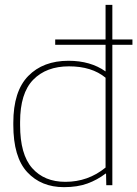

<svg xmlns="http://www.w3.org/2000/svg" viewBox="-20 -748 567 793"><path d="M208 -563V-585H416V-728H444V-585H527V-563H444V17H419L418 -31H416Q382 -5 341 10Q300 25 244 25Q150 25 92.5 -37Q35 -99 35 -232V-241Q35 -371 96.5 -434Q158 -497 263 -497Q354 -497 416 -453V-563ZM416 -56V-427Q359 -474 265 -474Q171 -474 117 -418.5Q63 -363 63 -244V-231Q63 -110 113 -53.5Q163 3 250 3Q344 3 416 -56Z"/></svg>

Font: LINE Seed Sans KR Thin
Style: Regular
Weight: 250
Designer: LINE BX Design & Sandoll Inc & Dalton Maag Ltd
Foundry: Sandoll Inc.
Version: Version 1.000